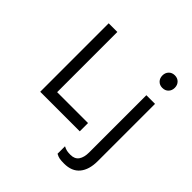

<svg xmlns="http://www.w3.org/2000/svg" viewBox="-260 -952 1380 1380"><g transform="rotate(45 430.0 -262.0)"><path d="M125 -696H213V-84H527V0H125ZM663 -704Q663 -732 680.5 -750Q698 -768 726 -768Q754 -768 771.5 -750Q789 -732 789 -704Q789 -676 771.5 -658Q754 -640 726 -640Q698 -640 680.5 -658Q663 -676 663 -704ZM528 227V151Q547 161 562 164Q577 167 599 167Q642 167 662 138.5Q682 110 682 60V-522H770V60Q770 147 730 195.5Q690 244 611 244Q582 244 565 241Q548 238 528 227Z"/></g></svg>

Font: AmikoRegular
Style: Regular
Weight: 400
Designer: Pablo Impallari, Rodrigo Fuenzalida, Andres Torresi
Foundry: Impallari Type
Version: Version 1.000; ttfautohint (v1.3)